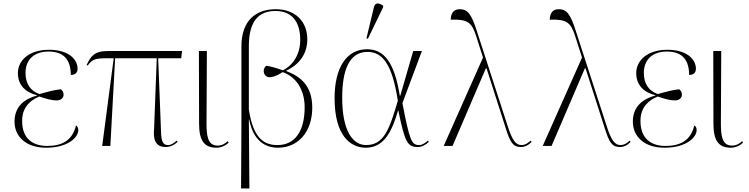

<svg xmlns="http://www.w3.org/2000/svg" viewBox="-20 -824 4226 1084"><path d="M241 10C366 10 422 -50 422 -89C422 -104 417 -111 409 -116C389 -31 330 0 246 0C168 0 105 -39 105 -141C105 -223 155 -259 202 -279C249 -264 272 -257 302 -257C320 -257 339 -269 339 -289C339 -303 334 -311 324 -320C291 -317 256 -308 203 -293C152 -310 124 -352 124 -412C124 -492 178 -533 254 -533C350 -533 379 -476 380 -401C402 -401 418 -411 418 -436C418 -488 369 -543 256 -543C147 -543 81 -485 81 -411C81 -346 121 -303 190 -286V-285C118 -266 62 -223 62 -137C62 -56 123 10 241 10Z M557 0H603L630 -495H865L850 -98C844 -38 856 6 916 6C939 6 961 -3 983 -23L977 -30C963 -16 945 -5 929 -5C903 -5 890 -20 889 -84L873 -495H1003L1008 -536H591C510 -536 493 -506 469 -457L475 -454C499 -487 515 -495 580 -495H622Z M1202 10C1227 10 1255 -2 1271 -19L1266 -27C1249 -12 1233 -2 1209 -2C1153 -2 1146 -56 1146 -128L1148 -536H1103L1104 -126C1104 -33 1131 10 1202 10Z M1341 240H1388L1385 -149H1387C1410 -28 1479 10 1549 10C1667 10 1743 -84 1743 -216C1743 -339 1678 -392 1596 -423V-425C1675 -462 1715 -525 1715 -602C1715 -702 1648 -772 1537 -772C1425 -772 1342 -709 1343 -559V-118ZM1547 -5C1477 -5 1410 -35 1385 -207V-564C1385 -709 1444 -762 1535 -762C1631 -762 1675 -698 1675 -599C1675 -518 1636 -457 1577 -427C1544 -439 1506 -450 1483 -453C1471 -443 1469 -431 1469 -423C1469 -400 1486 -388 1502 -388C1532 -389 1562 -408 1576 -417C1649 -391 1700 -321 1700 -218C1700 -79 1642 -5 1547 -5Z M2057 -605 2143 -783V-792C2121 -808 2097 -812 2091 -783L2049 -608ZM2046 10C2149 10 2194 -85 2227 -199H2229C2266 -22 2280 6 2338 6C2364 6 2387 -9 2401 -23L2396 -30C2384 -20 2366 -5 2347 -5C2304 -5 2293 -28 2252 -242L2362 -536H2313L2240 -284H2237C2207 -473 2148 -546 2052 -546C1938 -546 1869 -444 1869 -270C1869 -58 1958 10 2046 10ZM2047 -5C1972 -5 1912 -84 1912 -272C1912 -427 1951 -531 2055 -531C2136 -531 2194 -468 2226 -255C2179 -95 2148 -5 2047 -5Z M2485 0H2535L2723 -438H2727L2835 -101C2861 -18 2877 6 2921 6C2942 6 2963 -3 2981 -23L2976 -30C2964 -19 2947 -5 2924 -5C2893 -5 2872 -31 2846 -113L2674 -643C2642 -745 2621 -772 2575 -772C2539 -772 2525 -746 2525 -713C2622 -716 2644 -698 2670 -615L2707 -499Z M3044 0H3094L3282 -438H3286L3394 -101C3420 -18 3436 6 3480 6C3501 6 3522 -3 3540 -23L3535 -30C3523 -19 3506 -5 3483 -5C3452 -5 3431 -31 3405 -113L3233 -643C3201 -745 3180 -772 3134 -772C3098 -772 3084 -746 3084 -713C3181 -716 3203 -698 3229 -615L3266 -499Z M3732 10C3857 10 3913 -50 3913 -89C3913 -104 3908 -111 3900 -116C3880 -31 3821 0 3737 0C3659 0 3596 -39 3596 -141C3596 -223 3646 -259 3693 -279C3740 -264 3763 -257 3793 -257C3811 -257 3830 -269 3830 -289C3830 -303 3825 -311 3815 -320C3782 -317 3747 -308 3694 -293C3643 -310 3615 -352 3615 -412C3615 -492 3669 -533 3745 -533C3841 -533 3870 -476 3871 -401C3893 -401 3909 -411 3909 -436C3909 -488 3860 -543 3747 -543C3638 -543 3572 -485 3572 -411C3572 -346 3612 -303 3681 -286V-285C3609 -266 3553 -223 3553 -137C3553 -56 3614 10 3732 10Z M4106 10C4131 10 4159 -2 4175 -19L4170 -27C4153 -12 4137 -2 4113 -2C4057 -2 4050 -56 4050 -128L4052 -536H4007L4008 -126C4008 -33 4035 10 4106 10Z"/></svg>

Font: Noto Serif Display ExtraLight
Style: Regular
Weight: 200
Designer: Monotype Design Team
Foundry: Monotype Imaging Inc.
Version: Version 2.009